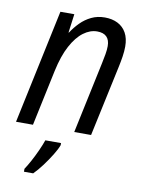

<svg xmlns="http://www.w3.org/2000/svg" viewBox="-86 -606 663 888"><g transform="rotate(10 245.5 -162.0)"><path d="M12.7 0 126.5 -536.6H191.9L180.2 -448.7H182.1Q198.7 -474.6 220.7 -496.8Q242.7 -519 271 -532.7Q299.3 -546.4 334 -546.4Q368.7 -546.4 394.8 -533.2Q420.9 -520 435.3 -494.1Q449.7 -468.3 449.7 -429.7Q449.7 -408.2 445.8 -382.8Q441.9 -357.4 437 -335L365.2 0H286.1L357.4 -335.9Q362.3 -359.4 366 -380.1Q369.6 -400.9 369.6 -418Q369.6 -446.8 354.7 -461.7Q339.8 -476.6 310.5 -476.6Q277.3 -476.6 246.1 -453.4Q214.8 -430.2 189.2 -382.8Q163.6 -335.4 147.9 -262.2L92.3 0ZM88.9 221.2V207.5Q100.1 190.9 114.3 164.8Q128.4 138.7 141.1 110.6Q153.8 82.5 161.1 61H234.9V70.8Q228 89.8 210.9 117.7Q193.8 145.5 172.9 173.6Q151.9 201.7 132.3 221.2Z"/></g></svg>

Font: Open Sans SemiCondensed
Style: Italic
Weight: 400
Width: 4
Italic angle: -12°
Designer: Monotype Design Team
Foundry: Monotype Imaging Inc.
Version: Version 3.000